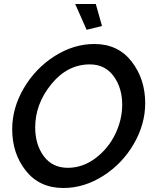

<svg xmlns="http://www.w3.org/2000/svg" viewBox="-20 -935 765 960"><path d="M356 -915H459L490 -805L413 -786ZM41 -289Q41 -395 99 -494Q157 -593 252.5 -654Q348 -715 452 -715Q570 -715 638 -627.5Q706 -540 706 -419Q706 -314 649 -215.5Q592 -117 496.5 -56Q401 5 297 5Q178 5 109.5 -81Q41 -167 41 -289ZM591 -411Q591 -496 548 -554.5Q505 -613 429 -613Q317 -613 236.5 -514Q156 -415 156 -298Q156 -212 199 -154Q242 -96 319 -96Q394 -96 458 -144.5Q522 -193 556.5 -265Q591 -337 591 -411Z"/></svg>

Font: Raleway-v4020 SemiBold
Style: Italic
Weight: 600
Italic angle: -12°
Designer: Matt McInerney, Pablo Impallari, Rodrigo Fuenzalida
Foundry: Matt McInerney, Pablo Impallari, Rodrigo Fuenzalida
Version: Version 4.020;PS 004.020;hotconv 1.0.88;makeotf.lib2.5.64775